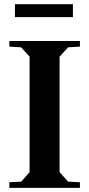

<svg xmlns="http://www.w3.org/2000/svg" viewBox="-20 -902 429 922"><path d="M363.8 -705.1V-678.2L307.1 -674.8L266.1 -629.9V-75.2L307.1 -29.8L363.8 -26.9V0H24.9V-26.9L82 -29.8L122.1 -75.2V-629.9L81.1 -674.8L24.9 -678.2V-705.1ZM51.8 -819.8V-881.8H330.1V-819.8Z"/></svg>

Font: Ortica Angular Bold
Style: Regular
Weight: 700
Designer: Benedetta Bovani
Foundry: Collletttivo
Version: Version 2.000;Glyphs 3.1.2 (3151)